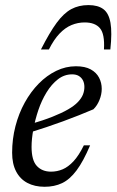

<svg xmlns="http://www.w3.org/2000/svg" viewBox="-20 -706 447 736"><path d="M256.5 -421Q226.5 -421 202 -402Q177.5 -383 158.5 -352Q139.5 -321 127 -284Q114.5 -247 107.8 -210Q101 -173 101 -143Q101 -91.5 121.2 -69.8Q141.5 -48 175.5 -48Q199 -48 220.2 -57Q241.5 -66 261.8 -87.8Q282 -109.5 301.5 -149H325.5Q299.5 -87.5 273.5 -52.8Q247.5 -18 218 -4Q188.5 10 151 10Q113 10 85 -4.8Q57 -19.5 41.8 -48.8Q26.5 -78 26.5 -120.5Q26.5 -173 39.2 -222.2Q52 -271.5 75 -313Q98 -354.5 128.8 -385.8Q159.5 -417 195.8 -434.5Q232 -452 271 -452Q306 -452 327.8 -440Q349.5 -428 359.8 -408.2Q370 -388.5 370 -365.5Q370 -344 361.2 -322.5Q352.5 -301 338 -287Q312 -276 282.5 -264.2Q253 -252.5 221.8 -241Q190.5 -229.5 158.5 -218.8Q126.5 -208 94 -198L96 -230Q146 -244.5 181.8 -258.8Q217.5 -273 241.2 -286.8Q265 -300.5 278.5 -314.8Q292 -329 297.8 -343.2Q303.5 -357.5 303.5 -372.5Q303.5 -387 298 -397.8Q292.5 -408.5 282.2 -414.8Q272 -421 256.5 -421ZM304.5 -620Q278.5 -620 254.2 -610Q230 -600 208.2 -577.2Q186.5 -554.5 167.5 -516.5H137Q170 -581.5 197.2 -618.5Q224.5 -655.5 253.2 -671Q282 -686.5 319 -686.5Q355.5 -686.5 376.2 -671Q397 -655.5 403.5 -618.5Q410 -581.5 403 -516.5H378.5Q382 -575.5 363.2 -597.8Q344.5 -620 304.5 -620Z"/></svg>

Font: Newsreader 28pt
Style: Italic
Weight: 400
Italic angle: -17°
Version: Version 1.003